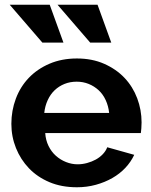

<svg xmlns="http://www.w3.org/2000/svg" viewBox="-20 -781 639 811"><path d="M305 10Q240 10 189 -11.5Q138 -33 102.5 -70Q67 -107 47.5 -155.5Q28 -204 28 -258Q28 -314 47 -364.5Q66 -415 102 -452.5Q138 -490 189.5 -512Q241 -534 305 -534Q369 -534 420 -511.5Q471 -489 506 -452Q541 -415 559.5 -366Q578 -317 578 -264Q578 -251 577 -239Q576 -227 575 -219H171Q173 -189 185 -164.5Q197 -140 216 -123Q235 -106 259 -96.5Q283 -87 308 -87Q328 -87 348 -92.5Q368 -98 384.5 -107Q401 -116 414 -129.5Q427 -143 433 -159L547 -127Q533 -97 509.5 -72Q486 -47 454.5 -29Q423 -11 385 -0.5Q347 10 305 10ZM441 -304Q438 -333 426.5 -358Q415 -383 396.5 -400Q378 -417 354.5 -426.5Q331 -436 304 -436Q276 -436 252.5 -426.5Q229 -417 211 -400Q193 -383 181.5 -358Q170 -333 167 -304ZM159 -601H248L190 -761H21ZM361 -601H450L392 -761H223Z"/></svg>

Font: Rising Sun
Style: Bold
Weight: 700
Designer: Matt McInerney, Pablo Impallari, Rodrigo Fuenzalida (Raleway font), Stephen Hutchings (Greek), Cristiano Sobral (main ch
Foundry: The Rising Sun Project Authors
Version: Version 4.327; ttfautohint (v1.8.4.7-5d5b-dirty)